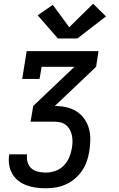

<svg xmlns="http://www.w3.org/2000/svg" viewBox="-20 -804 640 1029"><path d="M225 205Q198 205 172 201.5Q146 198 122 189Q98 180 78 164.5Q58 149 45.5 127Q33 105 29 79Q25 53 29 27Q29 26 29.5 25Q30 24 30 23H125Q125 23 125 23.5Q125 24 125 25Q122 46 128 66Q134 86 148.5 98.5Q163 111 183.5 116Q204 121 225 121Q250 121 275.5 112.5Q301 104 320.5 84.5Q340 65 350.5 40.5Q361 16 365 -9Q368 -26 368.5 -44Q369 -62 365.5 -78Q362 -94 354 -109Q346 -124 333.5 -134Q321 -144 304.5 -148Q288 -152 270 -152H144L158 -236L379 -446H203L192 -381H99L123 -530H508L495 -446L274 -236Q305 -236 334.5 -229.5Q364 -223 388.5 -208Q413 -193 430.5 -169Q448 -145 456 -117Q464 -89 464 -58Q464 -27 459 4Q455 31 446 58Q437 85 421 109Q405 133 382.5 152.5Q360 172 333.5 184Q307 196 279.5 200.5Q252 205 225 205ZM290 -598 182 -722 263 -778 351 -658 479 -784 548 -716 395 -598Z"/></svg>

Font: Iosevka Curly Slab MdEx
Style: Italic
Weight: 500
Width: 7
Italic angle: -9°
Monospace: yes
Designer: Belleve Invis
Foundry: Belleve Invis
Version: Version 11.0.0; ttfautohint (v1.8.3)